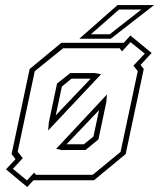

<svg xmlns="http://www.w3.org/2000/svg" viewBox="-20 -708 625 754"><path d="M87 26.5 3.5 -43 41 -83 25.5 -103 96.5 -437 221 -540H463.5H466L492 -568.5L575.5 -500L532 -453L544.5 -437L473.5 -103L349 0H111.5L109 2.5ZM241.5 -141.5H309.5L347 -172L369 -275.5ZM86 0.5 114 -30 121.5 -21.5H344L453.5 -111.5L521 -428.5L504 -450L548.5 -497.5L492.5 -542.5L459 -506L450 -518.5H228L116.5 -428.5L49.5 -112.5L69.5 -87L30.5 -45ZM221 -119 200.5 -123.5 400 -337 397.5 -307 366.5 -160.5 316 -119ZM169 -195.5 172 -228.5 204 -380 256 -421H354L377 -416.5ZM199 -255 336 -399H260.5L223 -368ZM291.5 -556 441.5 -688H585L415 -556ZM337 -573.5H411L535 -670.5H447.5Z"/></svg>

Font: Tourney ExtraLight
Style: Italic
Weight: 250
Italic angle: -12°
Version: Version 1.015